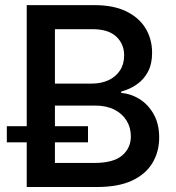

<svg xmlns="http://www.w3.org/2000/svg" viewBox="-20 -748 704 768"><path d="M86.9 0V-727.5H356.9Q434.1 -727.5 485.4 -702.4Q536.6 -677.2 562.5 -634.3Q588.4 -591.3 588.4 -536.6Q588.4 -492.2 571.8 -460.9Q555.2 -429.7 527.3 -410.4Q499.5 -391.1 464.8 -381.8V-376Q502.9 -373.5 537.6 -352.1Q572.3 -330.6 594.5 -291.7Q616.7 -252.9 616.7 -197.8Q616.7 -141.1 589.8 -96.2Q563 -51.3 508.1 -25.6Q453.1 0 368.2 0ZM199.7 -96.2H356.4Q433.6 -96.2 468.5 -126Q503.4 -155.8 503.4 -202.6Q503.4 -237.8 486.3 -265.6Q469.2 -293.5 437.3 -309.6Q405.3 -325.7 360.8 -325.7H199.7ZM199.7 -413.6H347.2Q384.8 -413.6 414.1 -427.2Q443.4 -440.9 460 -466.3Q476.6 -491.7 476.6 -526.4Q476.6 -572.3 444.8 -601.8Q413.1 -631.3 349.6 -631.3H199.7ZM7.3 -178.7V-243.2H332V-178.7Z"/></svg>

Font: V-Inter
Style: Medium-500
Weight: 500
Designer: Rasmus Andersson
Foundry: rsms
Version: Version 4.000;git-4146feb